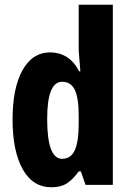

<svg xmlns="http://www.w3.org/2000/svg" viewBox="-20 -780 551 810"><path d="M197 10Q118 10 75.5 -66.5Q33 -143 33 -276Q33 -409 75 -484Q117 -559 192 -559Q230 -559 261 -540Q292 -521 314 -479H319Q317 -512 314.5 -535.5Q312 -559 312 -578V-760H456V0H341L321 -57H312Q287 -22 261.5 -6Q236 10 197 10ZM242 -110Q279 -110 295.5 -146Q312 -182 312 -260V-292Q312 -367 295.5 -401Q279 -435 242 -435Q179 -435 179 -278Q179 -110 242 -110Z"/></svg>

Font: Noto Sans Tamil ExtraCondensed ExtraBold
Style: Regular
Weight: 800
Width: 2
Designer: Jelle Bosma - Monotype Design Team
Foundry: Monotype Imaging Inc.
Version: Version 2.004; ttfautohint (v1.8.4.7-5d5b)